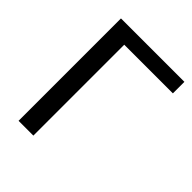

<svg xmlns="http://www.w3.org/2000/svg" viewBox="-202 -834 951 951"><g transform="rotate(45 274.0 -358.5)"><path d="M533.7 -636.7H192.9V0H89.4V-717.3H533.7Z"/></g></svg>

Font: Lato-Medium
Style: Regular
Weight: 500
Designer: Lukasz Dziedzic
Foundry: tyPoland Lukasz Dziedzic
Version: Version 2.006; 2014-01-15